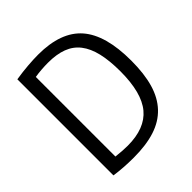

<svg xmlns="http://www.w3.org/2000/svg" viewBox="-206 -890 1044 1044"><g transform="rotate(-45 316.5 -368.0)"><path d="M225 14Q186 14 149 11.5Q112 9 78 4V-735Q129 -743 173.5 -746.5Q218 -750 253 -750Q427 -750 507.5 -658Q588 -566 588 -369Q588 -268 567 -196Q546 -124 501.5 -77Q457 -30 388.5 -8Q320 14 225 14ZM247 -55Q380 -55 442.5 -130Q505 -205 505 -369Q505 -452 491 -511Q477 -570 447.5 -608Q418 -646 371.5 -663.5Q325 -681 260 -681Q235 -681 208.5 -679Q182 -677 158 -673V-61Q185 -58 205.5 -56.5Q226 -55 247 -55Z"/></g></svg>

Font: Encode Sans Condensed
Style: Regular
Weight: 400
Designer: Pablo Impallari, Andres Torresi
Foundry: Pablo Impallari, Andres Torresi
Version: Version 1.000; ttfautohint (v1.00) -l 8 -r 50 -G 200 -x 14 -